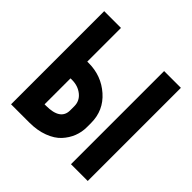

<svg xmlns="http://www.w3.org/2000/svg" viewBox="-139 -614 728 728"><g transform="rotate(45 225.0 -250.0)"><path d="M117.2 -89.8Q194.3 -89.8 194.3 -142.1V-164.6Q194.3 -192.9 171.9 -210.9Q149.4 -229 117.2 -229H109.4V-89.8ZM340.8 -499.5H430.7V0H340.8ZM109.4 -318.8H117.2Q185.1 -318.8 234.6 -275.1Q284.2 -231.4 284.2 -164.6V-142.1Q284.2 -115.7 274.7 -91.3Q265.1 -66.9 246.1 -46.1Q227.1 -25.4 193.6 -12.7Q160.2 0 117.2 0H19.5V-499.5H109.4Z"/></g></svg>

Font: Anka/Coder Narrow
Style: Bold
Weight: 700
Width: 3
Monospace: yes
Version: Version 001.100